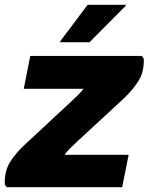

<svg xmlns="http://www.w3.org/2000/svg" viewBox="-21 -780 619 800"><path d="M78 -410 105 -547H570L578 -536Q580 -480 555.5 -442Q531 -404 495 -370L296 -186Q283 -174 270 -161Q257 -148 248 -135H515L488 0H7L-1 -11Q-3 -67 21 -105Q45 -143 82 -177L280 -361Q293 -373 305 -385Q317 -397 327 -410ZM230 -604V-608L344 -760H503V-756L352 -604Z"/></svg>

Font: Kufam
Style: Bold Italic
Weight: 700
Italic angle: -11°
Designer: Artur Schmal
Foundry: Original Type
Version: Version 1.301; ttfautohint (v1.8.3)